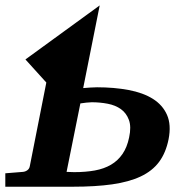

<svg xmlns="http://www.w3.org/2000/svg" viewBox="-46 -707 695 727"><path d="M442.9 -186.5Q451.7 -227.1 442.1 -252.9Q432.6 -278.8 411.9 -293.7Q391.1 -308.6 361.8 -314.2Q332.5 -319.8 301.3 -319.8Q293.5 -319.8 280.8 -318.4Q268.1 -316.9 258.3 -315.4L206.1 -56.2Q211.9 -56.2 219.7 -55.7Q227.5 -55.2 234.9 -55.2Q277.8 -55.2 313 -61.5Q348.1 -67.9 374.3 -83.3Q400.4 -98.6 417.7 -123.8Q435.1 -148.9 442.9 -186.5ZM331.5 -686.5 269 -373.5Q281.2 -374.5 295.7 -375.5Q310.1 -376.5 321.3 -376.5Q386.2 -376.5 440.9 -366.2Q495.6 -356 532.7 -332.8Q569.8 -309.6 586.4 -272Q603 -234.4 592.3 -179.7Q582 -128.4 556.4 -94Q530.8 -59.6 486.6 -38.8Q442.4 -18.1 378.9 -9Q315.4 0 230 0H-25.9V-50.8L41 -56.2Q50.3 -57.1 57.9 -62.7Q65.4 -68.4 66.9 -78.1L129.4 -394.5L50.3 -481.9Z"/></svg>

Font: Charis SIL
Style: Bold Italic
Weight: 700
Italic angle: -11°
Foundry: SIL International
Version: Version 4.112